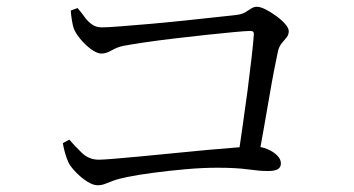

<svg xmlns="http://www.w3.org/2000/svg" viewBox="-20 -634 1040 564"><path d="M187.9 -603 207.8 -610.4Q218.1 -598.6 227.8 -585Q237.4 -571.5 249.7 -562.5Q262.1 -553.6 279.3 -553.6Q294.7 -553.6 333.3 -556.6Q372 -559.6 422 -563.9Q472.1 -568.3 522.8 -573.7Q573.5 -579.1 614.4 -583.5Q655.3 -587.9 673.5 -589.9Q691.2 -592.1 701 -598.2Q710.9 -604.2 718.3 -609.2Q725.8 -614.1 734.6 -614.1Q744.9 -614.1 760.2 -606.4Q775.4 -598.6 791.3 -587.1Q807.1 -575.6 817.7 -563.5Q828.2 -551.4 828.2 -542.4Q828.2 -531.9 821.8 -524.1Q815.5 -516.2 808 -507.4Q800.4 -498.5 796.8 -484.8Q792.7 -466.1 785.9 -431.2Q779 -396.3 771.3 -350.8Q763.6 -305.3 754.8 -256Q746.1 -206.7 737.3 -159.3H677.6Q684.2 -205.2 692.1 -259.5Q700 -313.8 707.1 -367.4Q714.1 -421 719 -464.5Q723.9 -508 725.7 -532.2Q726.7 -543.1 716.1 -543.1Q703.1 -543.1 667.9 -539.8Q632.7 -536.5 586.4 -531.6Q540.1 -526.7 491.6 -520.9Q443 -515.1 403.2 -509.2Q363.3 -503.3 342.4 -499.3Q324.5 -495.6 308.1 -486.1Q291.7 -476.6 278.2 -476.6Q264.9 -476.6 247.1 -489.8Q229.2 -503.1 215.4 -520.2Q201.5 -537.4 196.9 -549.9Q193.5 -559.6 191 -575.7Q188.5 -591.7 187.9 -603ZM164.6 -213.5 183.5 -223.8Q200.6 -203.9 221.1 -184.4Q241.6 -164.9 270.5 -164.9Q282 -164.9 314.9 -167.6Q347.9 -170.4 394.4 -174.7Q441 -179 492.1 -184.2Q543.3 -189.4 590.7 -193.7Q638.1 -198 674 -200.7Q709.9 -203.5 724.1 -203.5Q746.2 -203.9 764.4 -196.4Q782.6 -188.9 793.8 -177.7Q805.1 -166.6 805.1 -154.4Q805.1 -142.5 796.3 -137.1Q787.6 -131.6 766.3 -131.6Q743.6 -131.6 708.8 -136.4Q673.9 -141.3 617.6 -141.3Q575.3 -141.3 525.2 -136.9Q475 -132.4 429.8 -126.4Q384.6 -120.4 354.7 -114.2Q328.4 -109 313.4 -103.4Q298.4 -97.8 288.3 -93.8Q278.2 -89.8 266.7 -89.8Q253.2 -89.8 235.8 -100.9Q218.4 -112.1 203.4 -127.6Q188.3 -143.1 181.7 -155.6Q175.5 -168.5 170.6 -186.3Q165.8 -204.2 164.6 -213.5Z"/></svg>

Font: Noto Serif JP
Style: Regular
Weight: 200
Designer: Ryoko NISHIZUKA 西塚涼子 (kana & ideographs); Frank Grießhammer (Latin, Greek & Cyrillic); Wenlong ZHANG 张文龙 (bopomofo); San
Foundry: Adobe
Version: Version 2.001;hotconv 1.1.0;makeotfexe 2.6.0